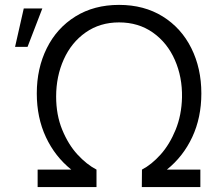

<svg xmlns="http://www.w3.org/2000/svg" viewBox="-20 -754 875 774"><path d="M131.7 -70.3H267.3Q201.7 -122.8 165 -201.3Q128.3 -279.8 128.3 -377.3Q128.3 -478.7 168.7 -559.8Q209 -641 284.1 -687.7Q359.2 -734.3 460 -734.3Q560.8 -734.3 635.9 -687.7Q711 -641 751.3 -559.8Q791.7 -478.7 791.7 -377.3Q791.7 -279.8 755 -201.3Q718.3 -122.8 652.7 -70.3H787.7V0H551.7L552.3 -70.3Q591.3 -90.7 627.6 -131.2Q663.8 -171.7 687.9 -230.7Q712 -289.7 713.7 -361Q715.3 -443.2 684.8 -512.5Q654.3 -581.8 596.2 -622.8Q538 -663.7 460 -663.7Q383 -663.7 325.3 -623.2Q267.7 -582.8 237 -514.4Q206.3 -446 206.3 -364.7Q206.3 -290.7 230.9 -230.8Q255.5 -171 292.5 -130.9Q329.5 -90.8 369 -70.3V0H131.7ZM40.7 -565H91L150.7 -720H75.8Z"/></svg>

Font: Tap Sans
Style: Regular
Weight: 400
Designer: Tap Payments
Foundry: Tap Payments
Version: Version 1.001;Glyphs 3.1.2 (3151)